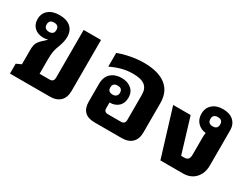

<svg xmlns="http://www.w3.org/2000/svg" viewBox="-50 -917 1711 1312"><g transform="rotate(30 805.5 -261.0)"><path d="M47 0V-78L86 -96V-209Q86 -248 97.5 -268Q109 -288 141 -315Q150 -323 156 -332Q141 -326 122 -326Q78 -326 51 -350.5Q24 -375 24 -417Q24 -463 56 -489.5Q88 -516 143 -516Q198 -516 229.5 -489Q261 -462 261 -412Q261 -394 257 -374.5Q253 -355 244 -331Q233 -304 228 -279.5Q223 -255 223 -214V-100H302Q334 -100 334 -134V-510H471V-109Q471 -56 442.5 -28Q414 0 361 0ZM134 -380Q173 -380 173 -416Q173 -453 134 -453Q96 -453 96 -416Q96 -399 106 -389.5Q116 -380 134 -380Z M715 0Q609 0 609 -104V-241Q609 -299 641.5 -327.5Q674 -356 724 -356Q771 -356 801 -331Q831 -306 831 -262Q831 -218 804.5 -193.5Q778 -169 737 -169H735V-163V-123Q735 -94 766 -94H868Q900 -94 900 -127V-326Q900 -374 870.5 -397Q841 -420 777 -420Q735 -420 694 -410Q653 -400 605 -377V-485Q645 -501 700 -511.5Q755 -522 803 -522Q918 -522 978 -475.5Q1038 -429 1038 -339V-108Q1038 -56 1009.5 -28Q981 0 928 0ZM726 -226Q743 -226 753.5 -235.5Q764 -245 764 -261Q764 -297 726 -297Q688 -297 688 -261Q688 -226 726 -226Z M1234 0 1120 -372H1258L1341 -98H1363Q1386 -98 1395.5 -109Q1405 -120 1405 -146V-279Q1405 -298 1408 -317Q1368 -321 1342.5 -348Q1317 -375 1317 -417Q1317 -463 1348 -490.5Q1379 -518 1431 -518Q1484 -518 1514 -490.5Q1544 -463 1544 -417V-140Q1544 -77 1508 -38.5Q1472 0 1412 0ZM1427 -380Q1465 -380 1465 -417Q1465 -453 1427 -453Q1388 -453 1388 -417Q1388 -380 1427 -380Z"/></g></svg>

Font: Noto Sans Thai Looped UI
Style: Bold
Weight: 700
Designer: Cadson Demak Team
Foundry: Cadson Demak Co., Ltd.
Version: Version 1.000; ttfautohint (v1.8.4.7-5d5b)